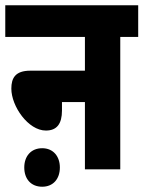

<svg xmlns="http://www.w3.org/2000/svg" viewBox="-20 -642 544 728"><path d="M0 -622V-502H302V-374H95C38 -374 23 -346 23 -306C23 -239 87 -147 154 -147C196 -147 215 -173 215 -223V-255H302V0H436V-502H504V-622ZM72 -7C72 36 97 66 140 66C182 66 207 36 207 -7C207 -49 182 -80 140 -80C97 -80 72 -49 72 -7Z"/></svg>

Font: Noto Sans Devanagari UI ExtraCondensed ExtraBold
Style: Regular
Weight: 800
Width: 2
Designer: Jelle Bosma - Monotype Design Team
Foundry: Monotype Imaging Inc.
Version: Version 2.003